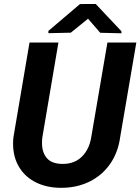

<svg xmlns="http://www.w3.org/2000/svg" viewBox="-20 -922 697 953"><path d="M455.1 -902.3 582.5 -767.1 583 -756.8 477.5 -759.3 417 -829.1 331.5 -759.8 220.2 -757.3V-768.6L377 -901.9ZM513.2 -710.9H656.7L576.7 -242.7Q566.4 -165.5 526.6 -108.4Q486.8 -51.3 424.1 -20.5Q361.3 10.3 283.7 10.3Q212.9 10.3 158.9 -16.4Q105 -43 75 -92.5Q44.9 -142.1 44.9 -209Q44.9 -227.1 46.9 -242.2L126.5 -710.9H270L190.4 -241.7Q188.5 -228 188.5 -211.9Q188.5 -164.1 213.4 -136.2Q238.3 -108.4 291.5 -108.4Q349.6 -108.4 386 -144Q422.4 -179.7 432.6 -239.3Z"/></svg>

Font: Mardoto
Style: Bold Italic
Weight: 700
Italic angle: -12°
Designer: Christian Robertson, Vahan Hovhannisyan
Foundry: Google
Version: Version 1.000